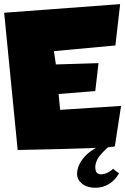

<svg xmlns="http://www.w3.org/2000/svg" viewBox="-21 -720 602 923"><path d="M556.6 -700.2 533.7 -501.5 238.3 -474.1 247.6 -410.2 452.6 -416.5 437 -282.2 260.7 -268.1 268.1 -191.9 561 -210.9 531.2 -17.1Q529.8 -7.8 64 1L-1 -658.7ZM506.3 -19.5Q469.7 13.2 455.1 33.2Q440.4 53.2 437 79.1Q437 102.1 444.1 110.1Q451.2 118.2 467.3 118.2Q497.6 115.2 522.5 91.8L551.3 113.3Q532.2 146.5 502.9 164.6Q473.6 182.6 437.5 182.6Q397.9 182.6 373.8 163.3Q349.6 144 349.6 116.2Q349.6 79.1 378.2 42.2Q406.7 5.4 461.4 -19.5Z"/></svg>

Font: Lapsus Pro (theguybrush.com)
Style: Bold
Weight: 700
Designer: Jose Roses
Version: Version 1.00 February 9, 2018, initial release